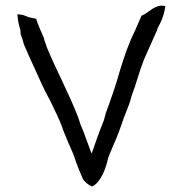

<svg xmlns="http://www.w3.org/2000/svg" viewBox="-20 -666 646 685"><path d="M42 -615C43 -599 46 -579 53 -558V-552C53 -546 54 -541 56 -537C61 -527 62 -517 66 -506C80 -474 94 -441 109 -410C123 -379 136 -349 152 -320L159 -307C175 -273 194 -237 206 -200C218 -170 229 -144 242 -115C252 -84 264 -54 277 -25C286 -15 294 -6 309 -1C339 -15 358 -64 366 -103C378 -135 393 -165 405 -198C416 -231 428 -262 441 -295L446 -311C447 -317 449 -322 451 -328C466 -366 477 -412 493 -452C508 -485 523 -519 538 -553C540 -555 541 -558 541 -561C543 -567 548 -577 551 -582C562 -603 567 -625 570 -644C534 -654 510 -619 485 -610L460 -553C439 -511 424 -466 409 -418C394 -364 376 -313 357 -261C354 -252 352 -238 348 -230C333 -194 320 -155 307 -118C296 -145 287 -173 276 -201C269 -216 264 -230 259 -247C226 -333 183 -411 148 -495C144 -508 139 -519 136 -532C127 -553 116 -576 109 -599L81 -605C71 -610 57 -615 42 -615Z"/></svg>

Font: SolarCharger
Style: 550
Weight: 400
Designer: Mew Too
Foundry: Cannot Into Space Fonts/KineticPlasma Fonts
Version: Version 1.100